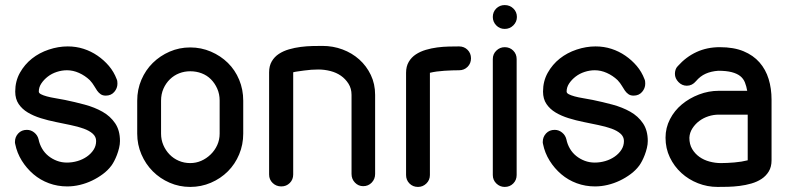

<svg xmlns="http://www.w3.org/2000/svg" viewBox="-20 -737 3120 757"><path d="M440 -425Q442 -421 442.5 -416Q443 -411 443 -407Q443 -389 430.5 -374.5Q418 -360 397 -360Q385 -360 377 -365.5Q369 -371 363 -379.5Q357 -388 351 -398.5Q345 -409 334 -421Q315 -439 291.5 -449.5Q268 -460 244 -460Q224 -460 204 -453.5Q184 -447 168.5 -435Q153 -423 143 -408Q133 -393 133 -376Q133 -370 141.5 -365.5Q150 -361 164.5 -357Q179 -353 197.5 -350Q216 -347 236 -343Q275 -335 314 -324.5Q353 -314 384 -296.5Q415 -279 434 -251Q453 -223 453 -181Q453 -168 449.5 -153.5Q446 -139 441 -126Q436 -113 430.5 -102.5Q425 -92 420 -85Q406 -66 386 -51Q366 -36 343 -25Q320 -14 295 -8Q270 -2 245 -2Q207 -2 173 -14.5Q139 -27 112 -50Q85 -73 66 -103.5Q47 -134 40 -169Q39 -171 39 -174V-178Q39 -197 52 -211Q65 -225 86 -225Q102 -225 115 -214.5Q128 -204 132 -188Q136 -168 146 -151Q156 -134 171 -122Q186 -110 204.5 -103Q223 -96 244 -96Q265 -96 285.5 -102Q306 -108 322.5 -119.5Q339 -131 349 -146.5Q359 -162 359 -181Q359 -198 345.5 -210Q332 -222 309.5 -230Q287 -238 258 -244L200 -256Q170 -262 141 -271Q112 -280 89.5 -293.5Q67 -307 53.5 -327Q40 -347 40 -376Q40 -417 58.5 -450Q77 -483 106 -506Q135 -529 172.5 -541.5Q210 -554 247 -554Q280 -554 309.5 -544.5Q339 -535 364.5 -517.5Q390 -500 409.5 -477Q429 -454 440 -425Z M521 -340Q521 -384 537.5 -422.5Q554 -461 582.5 -489Q611 -517 649 -533.5Q687 -550 730 -550Q773 -550 811.5 -533.5Q850 -517 878.5 -489Q907 -461 923 -422.5Q939 -384 939 -340V-210Q939 -167 923 -128.5Q907 -90 878.5 -61.5Q850 -33 811.5 -16.5Q773 0 730 0Q687 0 649 -16.5Q611 -33 582.5 -61.5Q554 -90 537.5 -128.5Q521 -167 521 -210ZM615 -210Q615 -186 624 -165Q633 -144 648.5 -128Q664 -112 685 -103Q706 -94 730 -94Q753 -94 773.5 -103Q794 -112 810.5 -128Q827 -144 836.5 -165Q846 -186 846 -210V-341Q846 -366 836.5 -387.5Q827 -409 811.5 -424.5Q796 -440 775 -448Q754 -456 730 -456Q707 -456 686.5 -448Q666 -440 650 -424.5Q634 -409 624.5 -387.5Q615 -366 615 -340Z M1136 -49Q1136 -29 1122.5 -15.5Q1109 -2 1089 -2Q1069 -2 1055 -15.5Q1041 -29 1041 -49V-452Q1041 -477 1051.5 -495Q1062 -513 1079.5 -524.5Q1097 -536 1119.5 -542.5Q1142 -549 1165.5 -552Q1189 -555 1211.5 -555.5Q1234 -556 1251 -556Q1293 -556 1330.5 -542Q1368 -528 1396.5 -502.5Q1425 -477 1442 -441.5Q1459 -406 1459 -363V-51Q1459 -31 1445.5 -17Q1432 -3 1412 -3Q1393 -3 1379.5 -17Q1366 -31 1366 -51V-363Q1366 -388 1354 -407Q1342 -426 1324 -438.5Q1306 -451 1282.5 -457Q1259 -463 1235 -463Q1222 -463 1207.5 -462Q1193 -461 1179.5 -459Q1166 -457 1154.5 -455.5Q1143 -454 1136 -452Z M1675 -47Q1675 -27 1661 -13.5Q1647 0 1628 0Q1608 0 1594.5 -13.5Q1581 -27 1581 -47V-450Q1581 -475 1591.5 -493Q1602 -511 1619.5 -522.5Q1637 -534 1659 -540.5Q1681 -547 1704 -550Q1727 -553 1750 -553.5Q1773 -554 1790 -554Q1810 -554 1823.5 -540.5Q1837 -527 1837 -507Q1837 -487 1823.5 -473.5Q1810 -460 1790 -460Q1765 -460 1732.5 -458Q1700 -456 1675 -450Z M1923 -670Q1923 -690 1936.5 -703.5Q1950 -717 1970 -717Q1990 -717 2004 -703.5Q2018 -690 2018 -670Q2018 -651 2004 -637Q1990 -623 1970 -623Q1950 -623 1936.5 -637Q1923 -651 1923 -670ZM1923 -504Q1923 -524 1937 -537.5Q1951 -551 1970 -551Q1990 -551 2003.5 -537.5Q2017 -524 2017 -504V-47Q2017 -27 2003.5 -13.5Q1990 0 1970 0Q1951 0 1937 -13.5Q1923 -27 1923 -47Z M2521 -425Q2523 -421 2523.5 -416Q2524 -411 2524 -407Q2524 -389 2511.5 -374.5Q2499 -360 2478 -360Q2466 -360 2458 -365.5Q2450 -371 2444 -379.5Q2438 -388 2432 -398.5Q2426 -409 2415 -421Q2396 -439 2372.5 -449.5Q2349 -460 2325 -460Q2305 -460 2285 -453.5Q2265 -447 2249.5 -435Q2234 -423 2224 -408Q2214 -393 2214 -376Q2214 -370 2222.5 -365.5Q2231 -361 2245.5 -357Q2260 -353 2278.5 -350Q2297 -347 2317 -343Q2356 -335 2395 -324.5Q2434 -314 2465 -296.5Q2496 -279 2515 -251Q2534 -223 2534 -181Q2534 -168 2530.5 -153.5Q2527 -139 2522 -126Q2517 -113 2511.5 -102.5Q2506 -92 2501 -85Q2487 -66 2467 -51Q2447 -36 2424 -25Q2401 -14 2376 -8Q2351 -2 2326 -2Q2288 -2 2254 -14.5Q2220 -27 2193 -50Q2166 -73 2147 -103.5Q2128 -134 2121 -169Q2120 -171 2120 -174V-178Q2120 -197 2133 -211Q2146 -225 2167 -225Q2183 -225 2196 -214.5Q2209 -204 2213 -188Q2217 -168 2227 -151Q2237 -134 2252 -122Q2267 -110 2285.5 -103Q2304 -96 2325 -96Q2346 -96 2366.5 -102Q2387 -108 2403.5 -119.5Q2420 -131 2430 -146.5Q2440 -162 2440 -181Q2440 -198 2426.5 -210Q2413 -222 2390.5 -230Q2368 -238 2339 -244L2281 -256Q2251 -262 2222 -271Q2193 -280 2170.5 -293.5Q2148 -307 2134.5 -327Q2121 -347 2121 -376Q2121 -417 2139.5 -450Q2158 -483 2187 -506Q2216 -529 2253.5 -541.5Q2291 -554 2328 -554Q2361 -554 2390.5 -544.5Q2420 -535 2445.5 -517.5Q2471 -500 2490.5 -477Q2510 -454 2521 -425Z M2926 -379Q2923 -397 2917 -412Q2911 -427 2898.5 -437Q2886 -447 2865 -452.5Q2844 -458 2812 -458Q2784 -456 2762.5 -446.5Q2741 -437 2724 -417Q2709 -399 2688 -399Q2669 -399 2655 -413.5Q2641 -428 2641 -446Q2641 -454 2643.5 -462Q2646 -470 2652 -476Q2685 -513 2726.5 -532Q2768 -551 2818 -551Q2873 -551 2911.5 -535Q2950 -519 2974.5 -491Q2999 -463 3010.5 -425.5Q3022 -388 3022 -344V-105Q3022 -79 3011 -61Q3000 -43 2982.5 -31.5Q2965 -20 2942.5 -13.5Q2920 -7 2896 -4Q2872 -1 2850 -0.5Q2828 0 2809 0Q2769 0 2732 -14.5Q2695 -29 2666.5 -55Q2638 -81 2621 -116.5Q2604 -152 2604 -194Q2604 -233 2621.5 -267Q2639 -301 2668.5 -325.5Q2698 -350 2736 -364.5Q2774 -379 2814 -379ZM2928 -285H2814Q2793 -285 2773 -278.5Q2753 -272 2737 -260Q2721 -248 2710 -231Q2699 -214 2698 -194Q2698 -168 2709 -149.5Q2720 -131 2737.5 -118.5Q2755 -106 2777.5 -100Q2800 -94 2822 -94Q2846 -94 2875.5 -96.5Q2905 -99 2928 -105Z"/></svg>

Font: VDS
Style: Regular
Weight: 400
Designer: artmaker
Foundry: artmaker
Version: Version 1.000 2009 initial release